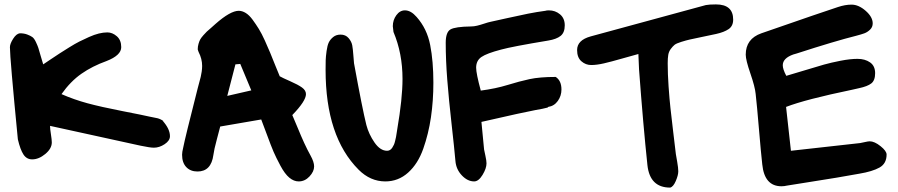

<svg xmlns="http://www.w3.org/2000/svg" viewBox="-20 -707 4073 871"><path d="M723 -156 718 -159Q751 -122 751 -89Q751 -69 727 -53Q703 -37 678 -37Q661 -37 618 -46L207 -136Q207 -123 211 -98Q215 -73 215 -61Q215 -33 185.5 -8.5Q156 16 126 16Q101 16 86.5 -6Q72 -28 61 -75Q25 -444 25 -493Q25 -508 39.5 -531Q54 -554 70 -556Q89 -556 103.5 -550.5Q118 -545 126.5 -539Q135 -533 143 -516Q151 -499 154 -489.5Q157 -480 164.5 -453.5Q172 -427 176 -415Q182 -419 209.5 -437.5Q237 -456 251 -465Q265 -474 293 -491.5Q321 -509 340 -518.5Q359 -528 383.5 -539Q408 -550 428.5 -555Q449 -560 467 -560Q490 -560 510 -542.5Q530 -525 530 -493Q530 -456 463 -430Q399 -407 349.5 -372.5Q300 -338 259 -280Q316 -255 377 -238.5Q438 -222 535.5 -203Q633 -184 658 -178Q662 -177 675.5 -174.5Q689 -172 695 -170.5Q701 -169 709.5 -165Q718 -161 723 -156Z M1165 -165 979 -133Q976 -120 963.5 -74Q951 -28 948 -4Q938 71 876 71Q844 71 825 51Q806 31 806 -5Q806 -17 811 -37Q819 -79 877 -307Q879 -315 883.5 -331.5Q888 -348 890.5 -358Q893 -368 895 -382Q897 -396 897 -408Q897 -440 881 -471Q881 -472 879 -476.5Q877 -481 877 -483Q877 -496 880.5 -508Q884 -520 888 -527.5Q892 -535 902.5 -547Q913 -559 918 -563.5Q923 -568 938 -581Q953 -594 957 -598Q1025 -658 1063 -658Q1079 -658 1095 -648Q1111 -638 1126 -617.5Q1141 -597 1154 -576Q1167 -555 1181.5 -523Q1196 -491 1205.5 -468Q1215 -445 1228.5 -411Q1242 -377 1249 -361Q1261 -354 1296.5 -338.5Q1332 -323 1350 -310Q1368 -297 1368 -280Q1368 -249 1306 -185Q1315 -165 1330.5 -127Q1346 -89 1360 -58.5Q1374 -28 1389 -1Q1405 28 1405 48Q1405 71 1384 93.5Q1363 116 1335 116Q1313 116 1292.5 99Q1272 82 1252 44.5Q1232 7 1221 -18.5Q1210 -44 1190 -98.5Q1170 -153 1165 -165ZM1120 -297 1070 -417 1048 -415 1011 -272Z M1642 -140Q1653 -98 1679 -60.5Q1705 -23 1736 -23Q1743 -23 1749 -26.5Q1755 -30 1759.5 -37Q1764 -44 1767 -50.5Q1770 -57 1772.5 -68Q1775 -79 1776.5 -85.5Q1778 -92 1779.5 -104Q1781 -116 1782 -120Q1806 -260 1806 -349Q1806 -465 1765 -562Q1762 -586 1762 -588Q1762 -616 1778 -638Q1794 -660 1817 -660Q1844 -660 1870 -630Q1917 -577 1931.5 -503Q1946 -429 1946 -332Q1946 -250 1935 -175Q1924 -100 1900 -32Q1876 36 1831.5 76Q1787 116 1728 116Q1660 116 1607 63Q1457 -87 1457 -390Q1457 -418 1457.5 -434Q1458 -450 1461.5 -475.5Q1465 -501 1471.5 -514.5Q1478 -528 1491.5 -539Q1505 -550 1525 -550Q1548 -550 1561.5 -534Q1575 -518 1578 -501Q1581 -484 1583 -456Q1585 -428 1586 -420Q1624 -212 1642 -140Z M2467 -222 2464 -219Q2453 -216 2440.5 -213.5Q2428 -211 2408 -207.5Q2388 -204 2324 -190Q2260 -176 2164 -154Q2175 -37 2176 -29Q2177 -23 2182 -0.5Q2187 22 2187 34Q2187 57 2169 86.5Q2151 116 2131 116Q2101 116 2075 88.5Q2049 61 2046 23Q2041 -34 2028.5 -145Q2016 -256 2009 -345Q2002 -434 2002 -513Q2002 -561 2023.5 -573.5Q2045 -586 2117 -587Q2130 -587 2144.5 -590.5Q2159 -594 2177 -600Q2195 -606 2205 -608Q2229 -613 2282 -625Q2335 -637 2375.5 -645Q2416 -653 2454 -658Q2459 -660 2470 -660Q2499 -660 2520.5 -642Q2542 -624 2542 -592Q2542 -559 2523 -544Q2504 -529 2467 -523Q2304 -496 2253 -482Q2188 -465 2164 -448.5Q2140 -432 2140 -400Q2140 -374 2161 -296Q2229 -305 2282.5 -321.5Q2336 -338 2382 -348Q2428 -358 2501 -358Q2527 -341 2527 -301Q2527 -272 2510.5 -249Q2494 -226 2467 -222Z M2879 -392 2876 -462Q2853 -456 2802.5 -441.5Q2752 -427 2719.5 -419.5Q2687 -412 2662 -412Q2637 -412 2617.5 -429Q2598 -446 2598 -480Q2598 -525 2660 -542Q2746 -566 2921 -613Q3096 -660 3182 -684Q3197 -687 3228 -687Q3306 -687 3306 -618Q3306 -589 3285.5 -575Q3265 -561 3229 -553Q3201 -547 3162.5 -539Q3124 -531 3108.5 -527.5Q3093 -524 3070.5 -517Q3048 -510 3040 -503.5Q3032 -497 3023 -485Q3014 -473 3011.5 -458Q3009 -443 3009 -420Q3009 -372 3013 -314.5Q3017 -257 3021.5 -216.5Q3026 -176 3034 -108.5Q3042 -41 3046 -8Q3047 -2 3052 26.5Q3057 55 3057 70Q3057 88 3045.5 114.5Q3034 141 3020 144Q2928 144 2917 42Q2898 -137 2879 -392Z M3531 -411Q3531 -393 3547 -363Q3572 -370 3629 -387.5Q3686 -405 3718 -414Q3750 -423 3793.5 -431.5Q3837 -440 3870 -440Q3904 -440 3927 -424Q3950 -408 3950 -375Q3950 -342 3932.5 -328.5Q3915 -315 3877 -307L3846 -300Q3634 -256 3546 -222L3568 -23Q3795 -48 3882 -58Q3888 -59 3903.5 -62.5Q3919 -66 3925 -66Q3947 -66 3974.5 -44Q4002 -22 4002 -6Q4002 35 3970 53Q3938 71 3878 81Q3830 90 3775 99Q3720 108 3653.5 118.5Q3587 129 3550 135Q3538 138 3525 138Q3448 138 3438 39Q3432 -14 3423 -121Q3414 -228 3408 -281Q3405 -313 3384 -374Q3363 -435 3363 -459Q3363 -531 3434 -556Q3722 -656 3781 -675Q3814 -686 3843 -686Q3875 -686 3907 -658Q3939 -630 3939 -601Q3939 -584 3927 -572.5Q3915 -561 3901.5 -556Q3888 -551 3865 -545Q3769 -521 3593 -464L3579 -460Q3531 -443 3531 -411Z"/></svg>

Font: Because We Learn
Style: Regular
Weight: 400
Designer: Liz Wetzel, Aaron Williamson, Russ McMullin
Foundry: Red Hat
Version: Version 1.000